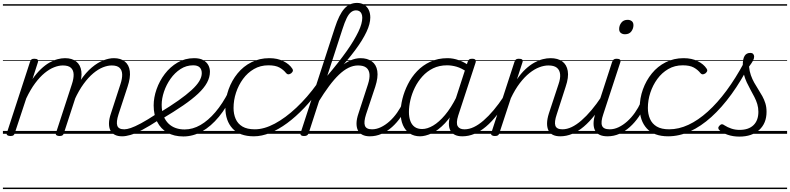

<svg xmlns="http://www.w3.org/2000/svg" viewBox="-20 -918 5419 1317"><path d="M817 17Q788 17 767.5 6.5Q747 -4 737 -24Q727 -44 727.5 -73Q728 -102 741 -140L806 -340Q819 -379 818 -408Q817 -437 800 -453Q783 -469 746 -469Q718 -469 685.5 -456Q653 -443 619.5 -415Q586 -387 553.5 -342.5Q521 -298 492 -235H468Q496 -313 532.5 -367Q569 -421 609.5 -455Q650 -489 689 -504Q728 -519 761 -519Q808 -519 836.5 -496Q865 -473 870.5 -429.5Q876 -386 855 -323L793 -134Q776 -81 784.5 -56Q793 -31 832 -31Q841 -31 845.5 -23.5Q850 -16 848.5 -7Q847 2 839.5 9.5Q832 17 817 17ZM51 15Q39 15 31 10Q23 5 27 -6L186 -494Q190 -506 196 -510.5Q202 -515 215 -515Q232 -515 238 -509Q244 -503 240 -491L203 -376Q231 -416 260.5 -444Q290 -472 319 -488.5Q348 -505 375 -512Q402 -519 426 -519Q474 -519 503 -496Q532 -473 538 -429.5Q544 -386 522 -323L418 -4Q415 6 408.5 10.5Q402 15 387 15Q376 15 368 10Q360 5 364 -6L473 -340Q486 -379 485 -408Q484 -437 466.5 -453Q449 -469 411 -469Q383 -469 351 -456.5Q319 -444 286 -417Q253 -390 221 -347Q189 -304 160 -243L81 -4Q78 6 72 10.5Q66 15 51 15ZM0 369H964V379H0ZM0 -20H964V0H0ZM0 -505H964V-500H0ZM0 -889H964V-879H0Z M818 17Q807 17 802.5 9.5Q798 2 799.5 -7Q801 -16 809.5 -23.5Q818 -31 833 -31Q850 -31 877 -40Q904 -49 947 -72Q990 -95 1054 -137Q1063 -143 1070 -140Q1077 -137 1081 -129Q1085 -121 1083.5 -112Q1082 -103 1074 -98Q1003 -52 955.5 -27Q908 -2 875.5 7.5Q843 17 818 17ZM964 369V379ZM964 -20V0ZM964 -505V-500ZM964 -889V-879Z M1073 -144Q1149 -190 1203.5 -228.5Q1258 -267 1294 -300Q1330 -333 1347 -361.5Q1364 -390 1364 -416Q1364 -442 1349.5 -456Q1335 -470 1305 -470Q1258 -470 1218.5 -444.5Q1179 -419 1150 -378Q1121 -337 1105 -289.5Q1089 -242 1089 -199Q1089 -154 1102 -122Q1115 -90 1136.5 -69.5Q1158 -49 1186 -39.5Q1214 -30 1246 -30Q1256 -30 1260.5 -22.5Q1265 -15 1263 -5.5Q1261 4 1254.5 11Q1248 18 1238 18Q1174 18 1128.5 -8Q1083 -34 1058.5 -82Q1034 -130 1034 -195Q1034 -249 1054 -306Q1074 -363 1110.5 -411Q1147 -459 1198 -489Q1249 -519 1312 -519Q1350 -519 1373.5 -506Q1397 -493 1408.5 -472Q1420 -451 1420 -426Q1420 -388 1400 -351Q1380 -314 1339 -275.5Q1298 -237 1236 -194.5Q1174 -152 1090 -102ZM964 369H1452V379H964ZM964 -20H1452V0H964ZM964 -505H1452V-500H964ZM964 -889H1452V-879H964Z M1237 18Q1227 18 1222 11Q1217 4 1218 -5.5Q1219 -15 1226 -22.5Q1233 -30 1246 -30Q1302 -30 1355 -60.5Q1408 -91 1457.5 -149Q1507 -207 1549 -290Q1552 -297 1561.5 -297.5Q1571 -298 1577.5 -292Q1584 -286 1580 -277Q1536 -183 1481.5 -117Q1427 -51 1365.5 -16.5Q1304 18 1237 18ZM1451 369V379ZM1451 -20V0ZM1451 -505V-500ZM1451 -889V-879Z M1721 17Q1624 17 1575 -36.5Q1526 -90 1526 -178Q1526 -244 1548 -305Q1570 -366 1609.5 -414.5Q1649 -463 1704.5 -491Q1760 -519 1827 -519Q1883 -519 1924 -498.5Q1965 -478 1985 -447Q1991 -438 1989 -431Q1987 -424 1977 -415Q1966 -408 1958 -408Q1950 -408 1943 -416Q1924 -440 1896.5 -455Q1869 -470 1821 -470Q1766 -470 1722 -444.5Q1678 -419 1647 -376.5Q1616 -334 1599 -282.5Q1582 -231 1582 -177Q1582 -136 1596.5 -102.5Q1611 -69 1643 -50Q1675 -31 1728 -31Q1738 -31 1742.5 -23.5Q1747 -16 1746 -6.5Q1745 3 1738.5 10Q1732 17 1721 17ZM1452 369H1987V379H1452ZM1452 -20H1987V0H1452ZM1452 -505H1987V-500H1452ZM1452 -889H1987V-879H1452Z M1722 17Q1711 17 1706 10Q1701 3 1701.5 -6.5Q1702 -16 1709 -23.5Q1716 -31 1728 -31Q1792 -31 1865 -70Q1938 -109 2013 -179.5Q2088 -250 2155 -343Q2164 -356 2172.5 -352Q2181 -348 2184 -337Q2187 -326 2180 -316Q2126 -240 2067.5 -178.5Q2009 -117 1950 -73.5Q1891 -30 1833 -6.5Q1775 17 1722 17ZM1987 369V379ZM1987 -20V0ZM1987 -505V-500ZM1987 -889V-879Z M2516 17Q2487 17 2466 6.5Q2445 -4 2435 -24Q2425 -44 2425.5 -73Q2426 -102 2439 -140L2504 -340Q2517 -380 2514.5 -409Q2512 -438 2493 -453.5Q2474 -469 2436 -469Q2403 -469 2370.5 -453Q2338 -437 2305 -405.5Q2272 -374 2237 -327Q2202 -280 2164 -218L2149 -246Q2193 -319 2233 -370.5Q2273 -422 2310.5 -455Q2348 -488 2383.5 -503.5Q2419 -519 2452 -519Q2500 -519 2530.5 -497Q2561 -475 2568 -431.5Q2575 -388 2554 -323L2491 -134Q2474 -81 2483 -56Q2492 -31 2532 -31Q2541 -31 2545 -23.5Q2549 -16 2547.5 -7Q2546 2 2538.5 9.5Q2531 17 2516 17ZM2065 15Q2053 15 2046 10.5Q2039 6 2042 -6L2277 -728Q2306 -818 2341.5 -858Q2377 -898 2429 -898Q2457 -898 2477.5 -885.5Q2498 -873 2509 -850.5Q2520 -828 2520 -798Q2520 -777 2513.5 -752Q2507 -727 2494 -699.5Q2481 -672 2462 -641Q2443 -610 2417 -575Q2391 -540 2358.5 -501Q2326 -462 2287 -419Q2248 -376 2202 -328L2097 -4Q2093 6 2086 10.5Q2079 15 2065 15ZM2225 -398Q2264 -444 2297 -486Q2330 -528 2357 -566Q2384 -604 2404 -637.5Q2424 -671 2438 -700Q2452 -729 2458.5 -753Q2465 -777 2465 -796Q2465 -812 2460 -823.5Q2455 -835 2445.5 -841Q2436 -847 2422 -847Q2404 -847 2388 -834.5Q2372 -822 2358 -793.5Q2344 -765 2329 -718ZM1987 369H2663V379H1987ZM1987 -20H2663V0H1987ZM1987 -505H2663V-500H1987ZM1987 -889H2663V-879H1987Z M2517 17Q2506 17 2501.5 9.5Q2497 2 2498.5 -7Q2500 -16 2508.5 -23.5Q2517 -31 2532 -31Q2562 -31 2592.5 -45.5Q2623 -60 2651.5 -85.5Q2680 -111 2704 -145Q2728 -179 2745 -217Q2750 -228 2758.5 -228Q2767 -228 2774 -220.5Q2781 -213 2777 -203Q2758 -157 2730.5 -117Q2703 -77 2669.5 -47Q2636 -17 2597.5 0Q2559 17 2517 17ZM2663 369V379ZM2663 -20V0ZM2663 -505V-500ZM2663 -889V-879Z M2861 17Q2820 17 2790 -3Q2760 -23 2744 -59.5Q2728 -96 2728 -146Q2728 -190 2740.5 -240.5Q2753 -291 2778 -340.5Q2803 -390 2841 -430Q2879 -470 2931.5 -494.5Q2984 -519 3050 -519Q3088 -519 3127.5 -505Q3167 -491 3198 -467L3186 -423Q3145 -451 3111.5 -460.5Q3078 -470 3047 -470Q2993 -470 2951 -449.5Q2909 -429 2877.5 -394Q2846 -359 2825.5 -317Q2805 -275 2795 -231.5Q2785 -188 2785 -150Q2785 -114 2795 -87.5Q2805 -61 2825 -47Q2845 -33 2876 -33Q2911 -33 2951 -56.5Q2991 -80 3032.5 -129Q3074 -178 3112 -254L3125 -214Q3081 -124 3033 -73.5Q2985 -23 2940.5 -3Q2896 17 2861 17ZM3150 17Q3121 17 3100.5 7Q3080 -3 3069.5 -22.5Q3059 -42 3059 -69Q3059 -96 3070 -130L3188 -494Q3192 -506 3198.5 -510.5Q3205 -515 3218 -515Q3236 -515 3241 -507.5Q3246 -500 3242 -488L3123 -125Q3107 -74 3119.5 -52.5Q3132 -31 3165 -31Q3174 -31 3178 -23.5Q3182 -16 3180.5 -7Q3179 2 3171.5 9.5Q3164 17 3150 17ZM2663 369H3298V379H2663ZM2663 -20H3298V0H2663ZM2663 -505H3298V-500H2663ZM2663 -889H3298V-879H2663Z M3152 17Q3141 17 3136.5 9.5Q3132 2 3133.5 -7Q3135 -16 3143.5 -23.5Q3152 -31 3167 -31Q3198 -31 3230.5 -46.5Q3263 -62 3297 -91.5Q3331 -121 3366 -162.5Q3401 -204 3436 -257Q3443 -268 3452 -266.5Q3461 -265 3465.5 -257Q3470 -249 3464 -239Q3427 -178 3389.5 -130Q3352 -82 3313.5 -49.5Q3275 -17 3234.5 0Q3194 17 3152 17ZM3298 369V379ZM3298 -20V0ZM3298 -505V-500ZM3298 -889V-879Z M3823 17Q3793 17 3772.5 7Q3752 -3 3742 -23.5Q3732 -44 3732.5 -73Q3733 -102 3745 -140L3811 -340Q3825 -380 3822 -409Q3819 -438 3799.5 -453.5Q3780 -469 3742 -469Q3712 -469 3679 -456.5Q3646 -444 3612 -417Q3578 -390 3545.5 -347.5Q3513 -305 3484 -244L3405 -4Q3402 6 3395.5 10.5Q3389 15 3374 15Q3362 15 3354 10Q3346 5 3350 -6L3509 -494Q3513 -506 3519.5 -510.5Q3526 -515 3539 -515Q3556 -515 3562 -509Q3568 -503 3564 -491L3526 -374Q3554 -415 3584 -443Q3614 -471 3644.5 -488Q3675 -505 3703 -512Q3731 -519 3756 -519Q3806 -519 3836.5 -497Q3867 -475 3874.5 -431.5Q3882 -388 3860 -323L3799 -134Q3781 -81 3789.5 -56Q3798 -31 3838 -31Q3847 -31 3851 -23.5Q3855 -16 3853.5 -7Q3852 2 3844.5 9.5Q3837 17 3823 17ZM3298 369H3969V379H3298ZM3298 -20H3969V0H3298ZM3298 -505H3969V-500H3298ZM3298 -889H3969V-879H3298Z M3823 17Q3812 17 3807.5 9.5Q3803 2 3804.5 -7Q3806 -16 3814.5 -23.5Q3823 -31 3838 -31Q3869 -31 3901.5 -46.5Q3934 -62 3968 -91.5Q4002 -121 4037 -162.5Q4072 -204 4107 -257Q4114 -268 4123 -266.5Q4132 -265 4136.5 -257Q4141 -249 4135 -239Q4098 -178 4060.5 -130Q4023 -82 3984.5 -49.5Q3946 -17 3905.5 0Q3865 17 3823 17ZM3969 369V379ZM3969 -20V0ZM3969 -505V-500ZM3969 -889V-879Z M4147 17Q4115 17 4093.5 7Q4072 -3 4061.5 -23.5Q4051 -44 4051.5 -73Q4052 -102 4064 -140L4179 -494Q4184 -506 4190.5 -510.5Q4197 -515 4210 -515Q4226 -515 4232.5 -509Q4239 -503 4235 -491L4118 -134Q4100 -81 4109.5 -56Q4119 -31 4162 -31Q4172 -31 4176 -23.5Q4180 -16 4178.5 -7Q4177 2 4169 9.5Q4161 17 4147 17ZM4267 -683Q4250 -683 4238.5 -692Q4227 -701 4227 -719Q4227 -743 4242 -762.5Q4257 -782 4285 -782Q4302 -782 4313.5 -773Q4325 -764 4325 -745Q4325 -722 4310.5 -702.5Q4296 -683 4267 -683ZM3969 369H4294V379H3969ZM3969 -20H4294V0H3969ZM3969 -505H4294V-500H3969ZM3969 -889H4294V-879H3969Z M4148 17Q4137 17 4132.5 9.5Q4128 2 4129.5 -7Q4131 -16 4139.5 -23.5Q4148 -31 4163 -31Q4193 -31 4223.5 -45.5Q4254 -60 4282.5 -85.5Q4311 -111 4335 -145Q4359 -179 4376 -217Q4381 -228 4389.5 -228Q4398 -228 4405 -220.5Q4412 -213 4408 -203Q4389 -157 4361.5 -117Q4334 -77 4300.5 -47Q4267 -17 4228.5 0Q4190 17 4148 17ZM4294 369V379ZM4294 -20V0ZM4294 -505V-500ZM4294 -889V-879Z M4563 17Q4466 17 4417 -36.5Q4368 -90 4368 -178Q4368 -244 4390 -305Q4412 -366 4451.5 -414.5Q4491 -463 4546.5 -491Q4602 -519 4669 -519Q4725 -519 4766 -498.5Q4807 -478 4827 -447Q4833 -438 4831 -431Q4829 -424 4819 -415Q4808 -408 4800 -408Q4792 -408 4785 -416Q4766 -440 4738.5 -455Q4711 -470 4663 -470Q4608 -470 4564 -444.5Q4520 -419 4489 -376.5Q4458 -334 4441 -282.5Q4424 -231 4424 -177Q4424 -136 4438.5 -102.5Q4453 -69 4485 -50Q4517 -31 4570 -31Q4580 -31 4584.5 -23.5Q4589 -16 4588 -6.5Q4587 3 4580.5 10Q4574 17 4563 17ZM4294 369H4829V379H4294ZM4294 -20H4829V0H4294ZM4294 -505H4829V-500H4294ZM4294 -889H4829V-879H4294Z M4563 17Q4551 17 4546 10Q4541 3 4542 -6.5Q4543 -16 4550 -23.5Q4557 -31 4570 -31Q4636 -31 4702.5 -62Q4769 -93 4835 -152.5Q4901 -212 4963.5 -296.5Q5026 -381 5084 -489Q5090 -499 5098 -502.5Q5106 -506 5113 -503.5Q5120 -501 5123.5 -495Q5127 -489 5124 -481Q5065 -365 4998 -272.5Q4931 -180 4859.5 -115.5Q4788 -51 4713.5 -17Q4639 17 4563 17ZM4829 369V379ZM4829 -20V0ZM4829 -505V-500ZM4829 -889V-879Z M5052 19Q5008 19 4971.5 6.5Q4935 -6 4915 -25Q4907 -32 4907 -40Q4907 -48 4916 -57Q4925 -66 4932 -66Q4939 -66 4950 -58Q4970 -45 4996.5 -36Q5023 -27 5053 -27Q5115 -27 5148.5 -59.5Q5182 -92 5182 -151Q5182 -179 5174.5 -204Q5167 -229 5154.5 -253Q5142 -277 5128.5 -301.5Q5115 -326 5102.5 -352.5Q5090 -379 5082.5 -408.5Q5075 -438 5075 -473Q5075 -514 5087.5 -534.5Q5100 -555 5126 -555Q5141 -555 5147 -547Q5153 -539 5153 -530Q5153 -517 5145.5 -502.5Q5138 -488 5118 -461Q5121 -429 5130.5 -402Q5140 -375 5153.5 -351Q5167 -327 5181.5 -304.5Q5196 -282 5209 -258.5Q5222 -235 5230 -209Q5238 -183 5238 -151Q5238 -72 5187.5 -26.5Q5137 19 5052 19ZM4829 369H5379V379H4829ZM4829 -20H5379V0H4829ZM4829 -505H5379V-500H4829ZM4829 -889H5379V-879H4829Z"/></svg>

Font: Playwrite HR Guides
Style: Regular
Weight: 400
Designer: Veronika Burian, José Scaglione
Foundry: TypeTogether
Version: Version 1.003